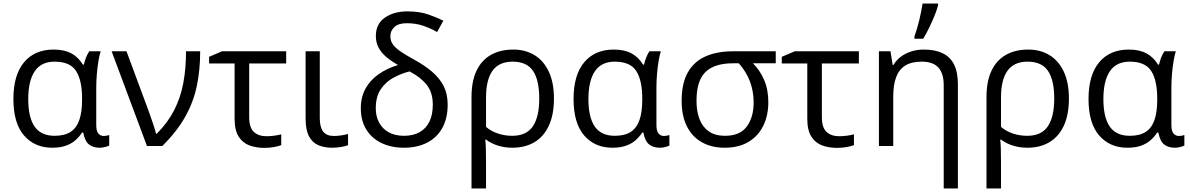

<svg xmlns="http://www.w3.org/2000/svg" viewBox="-20 -825 6727 1085"><path d="M288.6 -57.6Q344.7 -57.6 378.7 -79.6Q412.6 -101.6 428.2 -146.7Q443.8 -191.9 443.8 -260.7V-268.6Q443.8 -371.1 409.9 -423.8Q376 -476.6 288.6 -476.6Q212.9 -476.6 176.3 -422.4Q139.6 -368.2 139.6 -264.6Q139.6 -162.1 175.5 -109.9Q211.4 -57.6 288.6 -57.6ZM275.4 9.8Q175.8 9.8 115.7 -59.6Q55.7 -128.9 55.7 -265.6Q55.7 -400.9 115.7 -472.9Q175.8 -544.9 283.7 -544.9Q343.3 -544.9 383.1 -523.4Q422.9 -502 448.2 -460H454.1Q458 -478.5 465.8 -499Q473.6 -519.5 484.4 -535.2H548.8Q541.5 -512.7 535.9 -478Q530.3 -443.4 527.1 -404.3Q523.9 -365.2 523.9 -328.6V-118.2Q523.9 -84 536.1 -70.3Q548.3 -56.6 566.4 -56.6Q574.2 -56.6 583.3 -58.3Q592.3 -60.1 597.2 -62V-2.4Q592.3 0.5 583.5 3.2Q574.7 5.9 564.2 7.8Q553.7 9.8 543 9.8Q505.9 9.8 482.7 -8.8Q459.5 -27.3 450.2 -76.2H443.8Q428.7 -52.7 407 -33.2Q385.3 -13.7 353.3 -2Q321.3 9.8 275.4 9.8Z M610.8 -535.2H694.8L809.1 -227.1Q817.4 -205.6 827.9 -175.5Q838.4 -145.5 847.9 -116.7Q857.4 -87.9 861.8 -69.3H865.7Q927.7 -131.3 963.9 -201.7Q1000 -272 1015.6 -354.2Q1031.2 -436.5 1031.2 -535.2H1111.3Q1111.3 -429.2 1092 -338.1Q1072.8 -247.1 1026.1 -164.3Q979.5 -81.5 897.5 0H810.5Z M1597.2 -535.2V-466.3H1388.2V-163.1Q1388.2 -104 1414.6 -79.6Q1440.9 -55.2 1485.4 -55.2Q1507.3 -55.2 1530.5 -58.3Q1553.7 -61.5 1569.3 -65.9V-4.9Q1555.2 1 1528.8 5.9Q1502.4 10.7 1473.6 10.7Q1427.2 10.7 1389.2 -3.4Q1351.1 -17.6 1328.4 -53.5Q1305.7 -89.4 1305.7 -154.3V-466.3H1161.6V-503.9L1234.9 -535.2Z M1787.1 -535.2V-156.7Q1787.1 -106.4 1806.4 -81.5Q1825.7 -56.6 1867.2 -56.6Q1888.2 -56.6 1911.1 -60.3Q1934.1 -64 1946.8 -67.9V-4.9Q1933.1 1.5 1907.2 5.6Q1881.3 9.8 1856.4 9.8Q1812.5 9.8 1778.8 -4.6Q1745.1 -19 1726.1 -54.9Q1707 -90.8 1707 -154.8V-535.2Z M2282.2 -760.7Q2348.6 -760.7 2397 -744.4Q2445.3 -728 2485.4 -708L2450.2 -644Q2412.1 -665.5 2370.6 -679.7Q2329.1 -693.8 2278.8 -693.8Q2231.4 -693.8 2208.7 -672.4Q2186 -650.9 2186 -620.6Q2186 -595.2 2199.2 -575.4Q2212.4 -555.7 2242.2 -535.2Q2272 -514.6 2320.8 -487.8Q2380.4 -455.1 2422.6 -418.9Q2464.8 -382.8 2487.3 -338.1Q2509.8 -293.5 2509.8 -234.4Q2509.8 -155.8 2479.2 -101.3Q2448.7 -46.9 2393.3 -18.6Q2337.9 9.8 2262.7 9.8Q2191.4 9.8 2136.5 -16.4Q2081.5 -42.5 2050.3 -92.5Q2019 -142.6 2019 -213.4Q2019 -276.9 2045.9 -325Q2072.8 -373 2120.4 -406.2Q2168 -439.5 2229.5 -457.5Q2190.9 -479.5 2162.8 -503.2Q2134.8 -526.9 2119.4 -555.7Q2104 -584.5 2104 -621.6Q2104 -689.9 2154.8 -725.3Q2205.6 -760.7 2282.2 -760.7ZM2294.4 -421.4Q2250.5 -410.6 2206.3 -387.5Q2162.1 -364.3 2132.8 -322.3Q2103.5 -280.3 2103.5 -212.9Q2103.5 -167 2122.6 -131.8Q2141.6 -96.7 2177.2 -77.1Q2212.9 -57.6 2262.7 -57.6Q2314.9 -57.6 2351.3 -78.1Q2387.7 -98.6 2406.7 -137.9Q2425.8 -177.2 2425.8 -233.4Q2425.8 -302.7 2390.9 -346.2Q2356 -389.6 2294.4 -421.4Z M3110.4 -268.1Q3110.4 -177.7 3082 -115.7Q3053.7 -53.7 3001 -22Q2948.2 9.8 2875 9.8Q2832.5 9.8 2793.9 -2.2Q2755.4 -14.2 2726.6 -36.1H2722.2Q2724.6 -18.1 2725.6 16.4Q2726.6 50.8 2726.6 94.2V240.2H2644.5V-275.9Q2644.5 -366.2 2673.1 -425.8Q2701.7 -485.4 2754.6 -515.1Q2807.6 -544.9 2880.4 -544.9Q2949.2 -544.9 3001 -513.2Q3052.7 -481.4 3081.5 -419.7Q3110.4 -357.9 3110.4 -268.1ZM2877 -476.6Q2800.3 -476.6 2763.4 -425.5Q2726.6 -374.5 2726.6 -273.9V-107.9Q2755.9 -83 2794.2 -70.3Q2832.5 -57.6 2874.5 -57.6Q2954.6 -57.6 2991 -110.8Q3027.3 -164.1 3027.3 -268.1Q3027.3 -372.6 2991.9 -424.6Q2956.5 -476.6 2877 -476.6Z M3454.1 -57.6Q3510.3 -57.6 3544.2 -79.6Q3578.1 -101.6 3593.8 -146.7Q3609.4 -191.9 3609.4 -260.7V-268.6Q3609.4 -371.1 3575.4 -423.8Q3541.5 -476.6 3454.1 -476.6Q3378.4 -476.6 3341.8 -422.4Q3305.2 -368.2 3305.2 -264.6Q3305.2 -162.1 3341.1 -109.9Q3377 -57.6 3454.1 -57.6ZM3440.9 9.8Q3341.3 9.8 3281.2 -59.6Q3221.2 -128.9 3221.2 -265.6Q3221.2 -400.9 3281.2 -472.9Q3341.3 -544.9 3449.2 -544.9Q3508.8 -544.9 3548.6 -523.4Q3588.4 -502 3613.8 -460H3619.6Q3623.5 -478.5 3631.3 -499Q3639.2 -519.5 3649.9 -535.2H3714.4Q3707 -512.7 3701.4 -478Q3695.8 -443.4 3692.6 -404.3Q3689.5 -365.2 3689.5 -328.6V-118.2Q3689.5 -84 3701.7 -70.3Q3713.9 -56.6 3731.9 -56.6Q3739.7 -56.6 3748.8 -58.3Q3757.8 -60.1 3762.7 -62V-2.4Q3757.8 0.5 3749 3.2Q3740.2 5.9 3729.7 7.8Q3719.2 9.8 3708.5 9.8Q3671.4 9.8 3648.2 -8.8Q3625 -27.3 3615.7 -76.2H3609.4Q3594.2 -52.7 3572.5 -33.2Q3550.8 -13.7 3518.8 -2Q3486.8 9.8 3440.9 9.8Z M4321.8 -246.6Q4321.8 -173.3 4293.7 -115.2Q4265.6 -57.1 4210.7 -23.7Q4155.8 9.8 4074.7 9.8Q4001 9.8 3946.3 -21Q3891.6 -51.8 3861.8 -110.8Q3832 -169.9 3832 -254.9Q3832 -354 3866.9 -415.8Q3901.9 -477.5 3967 -506.3Q4032.2 -535.2 4122.1 -535.2H4363.8V-467.3H4234.9Q4273.9 -428.7 4297.9 -374Q4321.8 -319.3 4321.8 -246.6ZM3916 -254.9Q3916 -197.3 3932.6 -152.8Q3949.2 -108.4 3984.9 -83Q4020.5 -57.6 4077.1 -57.6Q4161.6 -57.6 4200.2 -110.1Q4238.8 -162.6 4238.8 -245.1Q4238.8 -289.1 4229 -328.6Q4219.2 -368.2 4200.4 -402.8Q4181.6 -437.5 4154.8 -467.3H4122.1Q4017.6 -467.3 3966.8 -418.2Q3916 -369.1 3916 -254.9Z M4833.5 -535.2V-466.3H4624.5V-163.1Q4624.5 -104 4650.9 -79.6Q4677.2 -55.2 4721.7 -55.2Q4743.7 -55.2 4766.8 -58.3Q4790 -61.5 4805.7 -65.9V-4.9Q4791.5 1 4765.1 5.9Q4738.8 10.7 4710 10.7Q4663.6 10.7 4625.5 -3.4Q4587.4 -17.6 4564.7 -53.5Q4542 -89.4 4542 -154.3V-466.3H4397.9V-503.9L4471.2 -535.2Z M5200.2 -544.9Q5263.7 -544.9 5306.6 -524.4Q5349.6 -503.9 5371.3 -460.7Q5393.1 -417.5 5393.1 -348.6V240.2H5313V-343.3Q5313 -410.2 5282.7 -443.4Q5252.4 -476.6 5189 -476.6Q5130.4 -476.6 5095 -454.1Q5059.6 -431.6 5043.7 -387.9Q5027.8 -344.2 5027.8 -280.3V0H4946.8V-535.2H5012.2L5024.4 -458H5028.8Q5045.9 -486.3 5072.3 -505.6Q5098.6 -524.9 5131.3 -534.9Q5164.1 -544.9 5200.2 -544.9ZM5147.5 -606V-619.1Q5154.3 -637.7 5161.4 -661.1Q5168.5 -684.6 5174.6 -710Q5180.7 -735.4 5185.5 -760Q5190.4 -784.7 5193.4 -805.2H5280.8V-794.4Q5275.4 -771.5 5261.7 -737.8Q5248 -704.1 5231 -668.9Q5213.9 -633.8 5197.3 -606Z M6020.5 -268.1Q6020.5 -177.7 5992.2 -115.7Q5963.9 -53.7 5911.1 -22Q5858.4 9.8 5785.2 9.8Q5742.7 9.8 5704.1 -2.2Q5665.5 -14.2 5636.7 -36.1H5632.3Q5634.8 -18.1 5635.7 16.4Q5636.7 50.8 5636.7 94.2V240.2H5554.7V-275.9Q5554.7 -366.2 5583.3 -425.8Q5611.8 -485.4 5664.8 -515.1Q5717.8 -544.9 5790.5 -544.9Q5859.4 -544.9 5911.1 -513.2Q5962.9 -481.4 5991.7 -419.7Q6020.5 -357.9 6020.5 -268.1ZM5787.1 -476.6Q5710.4 -476.6 5673.6 -425.5Q5636.7 -374.5 5636.7 -273.9V-107.9Q5666 -83 5704.3 -70.3Q5742.7 -57.6 5784.7 -57.6Q5864.7 -57.6 5901.1 -110.8Q5937.5 -164.1 5937.5 -268.1Q5937.5 -372.6 5902.1 -424.6Q5866.7 -476.6 5787.1 -476.6Z M6364.3 -57.6Q6420.4 -57.6 6454.3 -79.6Q6488.3 -101.6 6503.9 -146.7Q6519.5 -191.9 6519.5 -260.7V-268.6Q6519.5 -371.1 6485.6 -423.8Q6451.7 -476.6 6364.3 -476.6Q6288.6 -476.6 6252 -422.4Q6215.3 -368.2 6215.3 -264.6Q6215.3 -162.1 6251.2 -109.9Q6287.1 -57.6 6364.3 -57.6ZM6351.1 9.8Q6251.5 9.8 6191.4 -59.6Q6131.3 -128.9 6131.3 -265.6Q6131.3 -400.9 6191.4 -472.9Q6251.5 -544.9 6359.4 -544.9Q6418.9 -544.9 6458.7 -523.4Q6498.5 -502 6523.9 -460H6529.8Q6533.7 -478.5 6541.5 -499Q6549.3 -519.5 6560.1 -535.2H6624.5Q6617.2 -512.7 6611.6 -478Q6606 -443.4 6602.8 -404.3Q6599.6 -365.2 6599.6 -328.6V-118.2Q6599.6 -84 6611.8 -70.3Q6624 -56.6 6642.1 -56.6Q6649.9 -56.6 6658.9 -58.3Q6668 -60.1 6672.9 -62V-2.4Q6668 0.5 6659.2 3.2Q6650.4 5.9 6639.9 7.8Q6629.4 9.8 6618.7 9.8Q6581.5 9.8 6558.3 -8.8Q6535.2 -27.3 6525.9 -76.2H6519.5Q6504.4 -52.7 6482.7 -33.2Q6460.9 -13.7 6429 -2Q6397 9.8 6351.1 9.8Z"/></svg>

Font: Wonky
Style: Regular
Weight: 400
Designer: Monotype Design Team
Foundry: Monotype Imaging Inc.
Version: Version 3.000